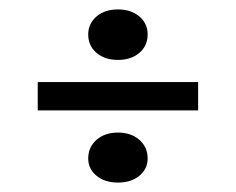

<svg xmlns="http://www.w3.org/2000/svg" viewBox="-20 -504 500 407"><path d="M230 -223Q258 -223 275.5 -207.5Q293 -192 293 -168Q293 -146 275.5 -131.5Q258 -117 230 -117Q202 -117 184.5 -131.5Q167 -146 167 -168Q167 -192 184.5 -207.5Q202 -223 230 -223ZM230 -484Q258 -484 275.5 -469Q293 -454 293 -431Q293 -407 275.5 -392Q258 -377 230 -377Q202 -377 184.5 -392Q167 -407 167 -431Q167 -454 184.5 -469Q202 -484 230 -484ZM60 -270V-330H400V-270Z"/></svg>

Font: Kalnia Thin
Style: Bold
Weight: 700
Version: Version 1.105